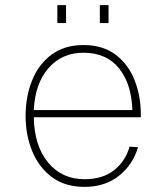

<svg xmlns="http://www.w3.org/2000/svg" viewBox="-20 -718 640 750"><path d="M310 12Q234 12 183 -26Q132 -64 106 -127Q80 -190 80 -265Q80 -340 105 -403Q130 -466 180.5 -504Q231 -542 306 -542Q382 -542 431.5 -504.5Q481 -467 505.5 -405.5Q530 -344 530 -272V-260H112Q114 -148 168 -83Q222 -18 310 -18Q381 -18 425.5 -53Q470 -88 486 -145L519 -143Q500 -76 445.5 -32Q391 12 310 12ZM112 -288H497Q494 -390 445 -451Q396 -512 306 -512Q222 -512 169.5 -452Q117 -392 112 -288ZM204 -628V-698H238V-628ZM370 -628V-698H404V-628Z"/></svg>

Font: Geist Mono Thin
Style: Regular
Weight: 100
Monospace: yes
Designer: Basement.studio, Andrés Briganti, Mateo Zaragoza
Foundry: Basement.studio, Vercel, Andrés Briganti, Guido Ferreyra, Mateo Zaragoza
Version: Version 1.500; ttfautohint (v1.8.4.7-5d5b)